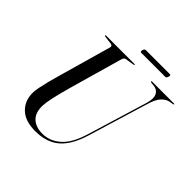

<svg xmlns="http://www.w3.org/2000/svg" viewBox="-209 -978 1158 1158"><g transform="rotate(45 369.5 -399.0)"><path d="M498 -201 615 -586Q629 -634 617 -659.2Q605 -684.5 575.5 -689L549 -692Q542.5 -693 542.5 -696.5Q542.5 -700 548 -700H734.5Q739 -700 739 -697.5Q739 -694.5 732.5 -693L706.5 -688.5Q681 -683 659.5 -659.2Q638 -635.5 623 -584L507.5 -203Q474.5 -92 415.8 -41Q357 10 260.5 10Q173 10 128.8 -33.8Q84.5 -77.5 86 -146Q86 -161.5 92 -191.5Q98 -221.5 107 -256.8Q116 -292 125 -323L222.5 -666.5Q225 -675 220.8 -679.8Q216.5 -684.5 209 -685.5L157 -692Q150.5 -693 150.5 -696.5Q150.5 -700 155.5 -700H397.5Q402 -700 402 -697.5Q402 -694 395.5 -693L340.5 -684Q333 -683 328.5 -678Q324 -673 320 -658L224.5 -322.5Q204 -248.5 194 -202.8Q184 -157 183 -128.5Q182 -68.5 214.2 -39Q246.5 -9.5 301 -9.5Q365 -9.5 416.2 -54.5Q467.5 -99.5 498 -201ZM372 -792Q376 -807.5 386 -807.5H591Q597 -807.5 598.2 -804.8Q599.5 -802 597.5 -792Q593.5 -776.5 583 -776.5H378.5Q368 -776.5 372 -792Z"/></g></svg>

Font: Fraunces 144pt
Style: Italic
Weight: 400
Italic angle: -16°
Version: Version 1.000;[b76b70a41]